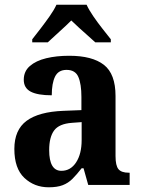

<svg xmlns="http://www.w3.org/2000/svg" viewBox="-20 -786 601 816"><path d="M187 10Q126 10 83.5 -30Q41 -70 41 -153Q41 -234 93 -272.5Q145 -311 250 -315L326 -318V-374Q326 -429 313 -459Q300 -489 263 -489Q228 -489 214 -460.5Q200 -432 200 -381Q140 -381 110.5 -396.5Q81 -412 81 -447Q81 -483 107 -505.5Q133 -528 176.5 -538.5Q220 -549 274 -549Q372 -549 421.5 -510.5Q471 -472 471 -378V-123Q471 -82 483.5 -67Q496 -52 527 -52H531V0H355L335 -71H327Q306 -44 288 -26Q270 -8 246.5 1Q223 10 187 10ZM241 -60Q280 -60 303.5 -96Q327 -132 327 -191V-267L286 -264Q231 -260 210 -231.5Q189 -203 189 -148Q189 -60 241 -60ZM117 -619Q132 -638 152 -664Q172 -690 191 -717Q210 -744 220 -766H348Q358 -744 376.5 -717Q395 -690 415.5 -664Q436 -638 451 -619V-606H385Q373 -617 354.5 -633.5Q336 -650 316.5 -667.5Q297 -685 283 -699Q262 -678 232 -651Q202 -624 183 -606H117Z"/></svg>

Font: Noto Serif Devanagari SemiCondensed
Style: Bold
Weight: 700
Width: 4
Designer: Universal Thirst, Indian Type Foundry and the Monotype Design Team
Foundry: Monotype Imaging Inc.
Version: Version 2.004; ttfautohint (v1.8.4.7-5d5b)